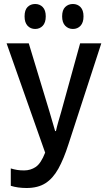

<svg xmlns="http://www.w3.org/2000/svg" viewBox="-20 -931 540 961"><path d="M113 10Q69 10 34 -1V-88Q50 -83 65.5 -80.5Q81 -78 101 -78Q133 -78 159 -95.5Q185 -113 206 -167L13 -714H124L228 -371Q234 -349 242 -323Q250 -297 256 -275H260Q265 -298 272 -322Q279 -346 286 -370L381 -714H487L323 -210Q299 -135 272 -86.5Q245 -38 207.5 -14Q170 10 113 10ZM345 -786Q322 -786 306.5 -802Q291 -818 291 -849Q291 -881 306.5 -896Q322 -911 345 -911Q368 -911 383 -895.5Q398 -880 398 -849Q398 -818 383 -802Q368 -786 345 -786ZM156 -786Q133 -786 118 -802Q103 -818 103 -849Q103 -881 118 -896Q133 -911 156 -911Q179 -911 194 -895.5Q209 -880 209 -849Q209 -818 194 -802Q179 -786 156 -786Z"/></svg>

Font: Noto Sans Mono ExtraCondensed Medium
Style: Regular
Weight: 500
Width: 2
Designer: Monotype Design Team
Foundry: Monotype Imaging Inc.
Version: Version 2.014